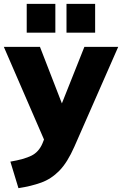

<svg xmlns="http://www.w3.org/2000/svg" viewBox="-39 -752 635 999"><path d="M57 227 15 89Q86 77 124.5 58Q163 39 182 -6L190 -26L-19 -508H169L283 -214L400 -508H576L348 11Q312 93 270 136Q228 179 175.5 198Q123 217 57 227ZM307 -582V-732H456V-582ZM100 -582V-732H249V-582Z"/></svg>

Font: Mulish Black
Style: Regular
Weight: 900
Designer: Vernon Adams
Foundry: Vernon Adams
Version: Version 3.603; ttfautohint (v1.8.3)